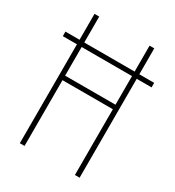

<svg xmlns="http://www.w3.org/2000/svg" viewBox="-173 -816 836 918"><g transform="rotate(30 245.0 -357.0)"><path d="M78 0H104V-363H382V0H408V-546H490V-571H408V-714H382V-571H104V-714H78V-571H0V-546H78ZM104 -388V-546H382V-388Z"/></g></svg>

Font: Noto Sans Arabic UI XCn Th
Style: Regular
Weight: 100
Width: 2
Designer: Monotype Design Team, Nadine Chahine and Nizar Qandah
Foundry: Monotype Imaging Inc.
Version: Version 2.010